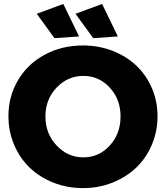

<svg xmlns="http://www.w3.org/2000/svg" viewBox="-20 -943 844 976"><path d="M301.8 -922.9 381.8 -757.8 256.8 -749 167 -873ZM499 -922.9 579.1 -757.8 454.1 -749 363.8 -873ZM401.9 -711.9Q481.9 -711.9 552.2 -684.6Q622.6 -657.2 672.9 -609.6Q723.1 -562 752 -495.1Q780.8 -428.2 780.8 -352.1Q780.8 -275.4 752 -207.5Q723.1 -139.6 672.9 -91.3Q622.6 -43 552.2 -14.9Q481.9 13.2 401.9 13.2Q321.8 13.2 251.5 -14.6Q181.2 -42.5 130.9 -90.8Q80.6 -139.2 51.8 -207Q22.9 -274.9 22.9 -352.1Q22.9 -454.1 72.3 -536.6Q121.6 -619.1 208.3 -665.5Q294.9 -711.9 401.9 -711.9ZM403.8 -557.1Q324.2 -557.1 267.6 -497.6Q210.9 -438 210.9 -351.1Q210.9 -263.7 267.8 -203.4Q324.7 -143.1 403.8 -143.1Q482.9 -143.1 537.8 -202.9Q592.8 -262.7 592.8 -351.1Q592.8 -438.5 537.8 -497.8Q482.9 -557.1 403.8 -557.1Z"/></svg>

Font: Montserrat-Arabic
Style: Bold
Weight: 700
Designer: Mohamed Gaber
Foundry: Kief Type Foundry
Version: Version 5.008;PS 005.008;hotconv 1.0.88;makeotf.lib2.5.64775